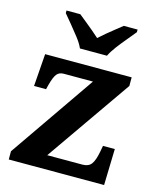

<svg xmlns="http://www.w3.org/2000/svg" viewBox="-115 -846 758 926"><g transform="rotate(15 264.5 -383.0)"><path d="M18 0V-41L313 -468H167Q145 -468 133 -453.5Q121 -439 110 -398L104 -374H44L56 -536H488V-493L192 -68H368Q398 -68 412 -87Q426 -106 434 -149L440 -181H499L494 0ZM211 -606Q201 -629 180.5 -655.5Q160 -682 138.5 -708Q117 -734 101 -753V-766H170Q184 -755 203.5 -739Q223 -723 243 -706.5Q263 -690 278 -676Q293 -690 313 -706.5Q333 -723 353 -739Q373 -755 387 -766H456V-753Q441 -734 419 -708Q397 -682 377 -655.5Q357 -629 346 -606Z"/></g></svg>

Font: Noto Serif Kannada
Style: Bold
Weight: 700
Version: Version 2.003